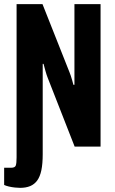

<svg xmlns="http://www.w3.org/2000/svg" viewBox="-30 -707 555 926"><path d="M67 199Q58 199 42.5 197.5Q27 196 12.5 192.5Q-2 189 -10 185V102H24Q42 102 46 91.5Q50 81 50 52V-687H175L305 -359Q308 -353 311.5 -341.5Q315 -330 318.5 -318.5Q322 -307 324 -298H329Q329 -313 329 -328.5Q329 -344 329 -359V-687H455V0H330L200 -332Q195 -344 189 -365.5Q183 -387 180 -399H176Q176 -382 176 -365Q176 -348 176 -332V37Q176 83 169.5 114Q163 145 149.5 163.5Q136 182 115.5 190.5Q95 199 67 199Z"/></svg>

Font: Archivo ExtraCondensed
Style: Bold
Weight: 700
Width: 2
Designer: Hector Gatti
Foundry: Omnibus-Type
Version: Version 2.001